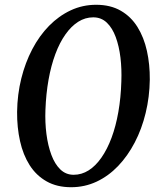

<svg xmlns="http://www.w3.org/2000/svg" viewBox="-20 -773 672 803"><path d="M277.5 10Q218 10 174.8 -14.5Q131.5 -39 104 -82.2Q76.5 -125.5 63.8 -182.8Q51 -240 51.5 -305.5Q52.5 -378 69 -444.5Q85.5 -511 115 -567.2Q144.5 -623.5 185.2 -665Q226 -706.5 275.8 -729.8Q325.5 -753 382 -753Q442 -753 485 -728.2Q528 -703.5 555 -660Q582 -616.5 594.5 -560Q607 -503.5 606.5 -440Q605.5 -367.5 589.2 -300.5Q573 -233.5 543.5 -177Q514 -120.5 473.8 -78.5Q433.5 -36.5 383.8 -13.2Q334 10 277.5 10ZM288 -42Q321.5 -42 350.8 -60.5Q380 -79 404.2 -113.8Q428.5 -148.5 446.5 -196.8Q464.5 -245 475 -304.8Q485.5 -364.5 487.5 -432.5Q489.5 -484 483.8 -532Q478 -580 464 -618Q450 -656 426.8 -678.2Q403.5 -700.5 370 -700.5Q336.5 -700.5 307.2 -682Q278 -663.5 253.8 -629.2Q229.5 -595 211.5 -546.8Q193.5 -498.5 183 -439.5Q172.5 -380.5 170 -313Q168 -261 174.2 -212.5Q180.5 -164 194.8 -125.5Q209 -87 232.2 -64.5Q255.5 -42 288 -42Z"/></svg>

Font: Merriweather 24pt Medium
Style: Italic
Weight: 500
Italic angle: -7.8°
Version: Version 2.101